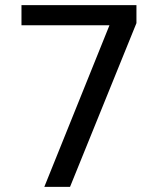

<svg xmlns="http://www.w3.org/2000/svg" viewBox="-20 -731 641 751"><path d="M253.9 0 513.7 -640.6V-710.9H64V-632.3H408.2L153.3 0Z"/></svg>

Font: Ride
Style: Regular
Weight: 400
Version: Version 3.000